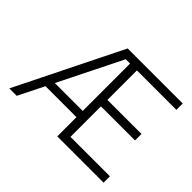

<svg xmlns="http://www.w3.org/2000/svg" viewBox="-136 -896 1132 1132"><g transform="rotate(45 430.5 -330.0)"><path d="M37 0 364 -660H474L437 -607H401L99 0ZM162 -160V-212H465V-160ZM451 0V-53H823V0ZM437 0V-660H494V0ZM451 -307V-361H778V-307ZM451 -607V-660H823V-607Z"/></g></svg>

Font: Bricolage Grotesque 96pt ExtraBold ExtraLight
Style: Regular
Weight: 250
Version: Version 1.001;gftools[0.9.33.dev8+g029e19f]